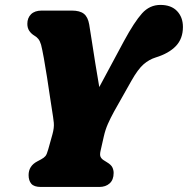

<svg xmlns="http://www.w3.org/2000/svg" viewBox="-20 -742 746 762"><path d="M431 -55.5Q431 -28.5 415.2 -14.2Q399.5 0 374 0H142.5Q115 0 104.2 -12.8Q93.5 -25.5 93.5 -47Q93.5 -83.5 128 -101.5L143 -109.5Q155 -116 160.5 -122.8Q166 -129.5 171.5 -149.5L188 -208.5Q195.5 -235.5 193.5 -255Q191.5 -274.5 186 -308Q183.5 -324 178.2 -358.8Q173 -393.5 166.8 -434.5Q160.5 -475.5 154 -511.2Q147.5 -547 143 -564.5Q138.5 -579.5 132 -587.5Q125.5 -595.5 116.5 -600.5Q104 -608 96.2 -619.5Q88.5 -631 88.5 -647.5Q88.5 -671 103.2 -685.5Q118 -700 145.5 -700H265Q297 -700 313 -687.2Q329 -674.5 334 -645Q337.5 -623.5 344 -582Q350.5 -540.5 358.2 -491.2Q366 -442 374 -396.5L472 -579Q513.5 -655.5 543.8 -689Q574 -722.5 616.5 -722.5Q659.5 -722.5 682.8 -698Q706 -673.5 706 -635Q706 -588.5 678 -559.2Q650 -530 598 -514Q572 -506 549.8 -486.8Q527.5 -467.5 501 -420.5L432.5 -299Q418.5 -273.5 408.2 -250.2Q398 -227 392 -200.5L379 -143Q375.5 -127.5 379 -119.8Q382.5 -112 391 -106.5L404.5 -98Q420.5 -88.5 425.8 -78Q431 -67.5 431 -55.5Z"/></svg>

Font: Fraunces 144pt SuperSoft Black
Style: Italic
Weight: 900
Italic angle: -16°
Version: Version 1.000;[b76b70a41]